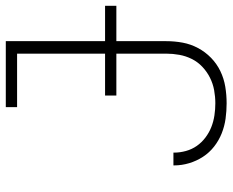

<svg xmlns="http://www.w3.org/2000/svg" viewBox="-88 -686 783 646"><g transform="rotate(-90 303.0 -363.5)"><path d="M278 8Q252 8 226.5 4.5Q201 1 177 -8.5Q153 -18 132.5 -34Q112 -50 98 -71.5Q84 -93 76.5 -118Q69 -143 69 -168Q69 -169 69 -170Q69 -171 69 -171H112Q112 -171 112 -170.5Q112 -170 112 -169Q112 -149 117.5 -129Q123 -109 134.5 -92.5Q146 -76 162.5 -63.5Q179 -51 198 -43.5Q217 -36 237.5 -33Q258 -30 278 -30Q300 -30 322 -34Q344 -38 364 -48Q384 -58 400.5 -73.5Q417 -89 427 -109Q437 -129 441 -151Q445 -173 445 -195V-697H265V-735H487V-195Q487 -167 482 -140Q477 -113 464 -88.5Q451 -64 431 -44.5Q411 -25 386 -13Q361 -1 333.5 3.5Q306 8 278 8ZM304 -363V-401H606V-363Z"/></g></svg>

Font: Iosevka Curly XLtEx
Style: Regular
Weight: 200
Width: 7
Monospace: yes
Designer: Belleve Invis
Foundry: Belleve Invis
Version: Version 11.1.0; ttfautohint (v1.8.3)